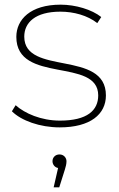

<svg xmlns="http://www.w3.org/2000/svg" viewBox="-20 -543 510 823"><path d="M84 -386C84 -446 131 -493 239 -493C296 -493 355 -477 397 -444L414 -470C374 -502 304 -523 240 -523C110 -523 50 -459 50 -385C50 -182 401 -298 401 -134C401 -70 354 -26 237 -26C156 -26 86 -57 47 -92L31 -66C71 -26 151 3 236 3C367 3 434 -53 434 -134C434 -331 84 -217 84 -386ZM235 119C217 119 205 132 205 148C205 162 215 175 229 177L210 260H234L258 184C262 171 265 160 265 148C265 134 254 119 235 119Z"/></svg>

Font: Talent ExtraLight
Style: Regular
Weight: 200
Designer: Mike Powis
Version: Version 1.001;hotconv 1.0.109;makeotfexe 2.5.65596